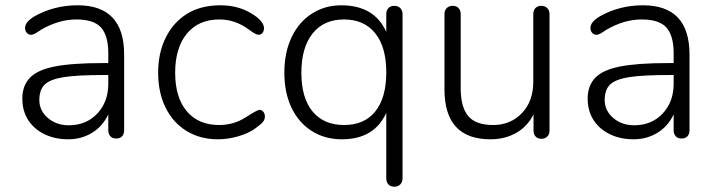

<svg xmlns="http://www.w3.org/2000/svg" viewBox="-20 -517 2692 722"><path d="M387.2 -202.1V-234.9H368.2Q272 -234.9 220.9 -227.1Q169.9 -219.2 148.9 -199.7Q127.9 -180.2 127.9 -140.6Q127.9 -101.1 159.9 -73.5Q191.9 -45.9 238.8 -45.9Q304.2 -45.9 345.7 -89.8Q387.2 -133.8 387.2 -202.1ZM272 -497.1Q446.8 -497.1 446.8 -312V-26.9Q446.8 -12.7 439 -4.4Q431.2 3.9 417 3.9Q402.8 3.9 395 -4.6Q387.2 -13.2 387.2 -26.9V-86.9Q366.2 -42 326.2 -17.6Q286.1 6.8 236.6 6.8Q187 6.8 147.9 -12Q108.9 -30.8 86.4 -64.9Q64 -99.1 64 -146.7Q64 -194.3 92 -224.1Q120.1 -253.9 185.1 -266.8Q250 -279.8 366.2 -279.8H387.2V-316.9Q387.2 -382.8 360.1 -413.3Q333 -443.8 266.8 -443.8Q200.7 -443.8 133.8 -404.8L118.2 -394.5Q105.5 -386.2 96.4 -386.2Q87.4 -386.2 80.8 -393.6Q74.2 -400.9 74.2 -412.1Q74.2 -434.1 108.9 -455.1Q182.6 -497.1 272 -497.1Z M939.9 -457Q972.7 -433.1 972.7 -411.1Q972.7 -399.9 966.8 -393.1Q961.4 -386.2 951.7 -386.2Q941.9 -386.7 918 -404.3Q864.7 -444.3 804.7 -443.8Q726.6 -443.8 682.6 -390.4Q638.7 -336.9 638.7 -243.7Q638.7 -150.4 682.4 -98.6Q726.1 -46.9 803.7 -46.9Q858.9 -46.9 903.3 -75.4Q947.8 -104 955.8 -104Q963.9 -104 970 -96.9Q976.1 -89.8 976.1 -78.9Q976.1 -67.9 969 -58.8Q961.9 -49.8 938.5 -33Q915 -16.1 876.5 -4.6Q837.9 6.8 799.8 6.8Q732.9 6.8 681.9 -24.2Q630.9 -55.2 602.8 -112.1Q574.7 -168.9 574.7 -243.7Q574.7 -318.4 603.3 -375.7Q631.8 -433.1 683.3 -465.1Q734.9 -497.1 809.6 -497.1Q884.3 -497.1 939.9 -457Z M1391.6 -98.4Q1432.6 -149.9 1432.6 -244.9Q1432.6 -339.8 1391.1 -391.8Q1349.6 -443.8 1273.4 -443.8Q1197.3 -443.8 1155.3 -390.9Q1113.3 -337.9 1113.3 -243.4Q1113.3 -148.9 1155.3 -97.9Q1197.3 -46.9 1273.9 -46.9Q1350.6 -46.9 1391.6 -98.4ZM1263.2 -497.1Q1387.7 -497.1 1432.6 -397V-463.9Q1432.6 -478 1440.7 -486.6Q1448.7 -495.1 1462.6 -495.1Q1476.6 -495.1 1485.1 -486.6Q1493.7 -478 1493.7 -463.9V153.8Q1493.7 168 1485.1 176.5Q1476.6 185.1 1462.6 185.1Q1448.7 185.1 1440.7 176.5Q1432.6 168 1432.6 153.8V-92.8Q1387.7 6.8 1265.6 6.8Q1201.7 6.8 1152.6 -24.2Q1103.5 -55.2 1076.4 -111.6Q1049.3 -168 1049.3 -243.7Q1049.3 -319.3 1076.4 -376.7Q1103.5 -434.1 1152.6 -465.6Q1201.7 -497.1 1263.2 -497.1Z M1824.2 6.8Q1651.4 6.8 1651.4 -181.2V-463.9Q1651.4 -478 1659.9 -486.6Q1668.5 -495.1 1682.4 -495.1Q1696.3 -495.1 1704.3 -486.6Q1712.4 -478 1712.4 -463.9V-185.1Q1712.4 -114.3 1740.7 -80.6Q1769 -46.9 1834.5 -46.9Q1899.9 -46.9 1942.6 -91.6Q1985.4 -136.2 1985.4 -210V-463.9Q1985.4 -478 1993.4 -486.6Q2001.5 -495.1 2015.4 -495.1Q2029.3 -495.1 2037.8 -486.6Q2046.4 -478 2046.4 -463.9V-25.9Q2046.4 -11.7 2037.8 -3.4Q2029.3 4.9 2015.6 4.9Q2002 4.9 1994.1 -3.7Q1986.3 -12.2 1986.3 -25.9V-86.9Q1963.4 -41 1920.9 -17.1Q1878.4 6.8 1824.2 6.8Z M2513.2 -202.1V-234.9H2494.1Q2397.9 -234.9 2346.9 -227.1Q2295.9 -219.2 2274.9 -199.7Q2253.9 -180.2 2253.9 -140.6Q2253.9 -101.1 2285.9 -73.5Q2317.9 -45.9 2364.7 -45.9Q2430.2 -45.9 2471.7 -89.8Q2513.2 -133.8 2513.2 -202.1ZM2397.9 -497.1Q2572.8 -497.1 2572.8 -312V-26.9Q2572.8 -12.7 2564.9 -4.4Q2557.1 3.9 2543 3.9Q2528.8 3.9 2521 -4.6Q2513.2 -13.2 2513.2 -26.9V-86.9Q2492.2 -42 2452.1 -17.6Q2412.1 6.8 2362.5 6.8Q2313 6.8 2273.9 -12Q2234.9 -30.8 2212.4 -64.9Q2189.9 -99.1 2189.9 -146.7Q2189.9 -194.3 2218 -224.1Q2246.1 -253.9 2311 -266.8Q2376 -279.8 2492.2 -279.8H2513.2V-316.9Q2513.2 -382.8 2486.1 -413.3Q2459 -443.8 2392.8 -443.8Q2326.7 -443.8 2259.8 -404.8L2244.1 -394.5Q2231.4 -386.2 2222.4 -386.2Q2213.4 -386.2 2206.8 -393.6Q2200.2 -400.9 2200.2 -412.1Q2200.2 -434.1 2234.9 -455.1Q2308.6 -497.1 2397.9 -497.1Z"/></svg>

Font: Nunito-Light
Style: Regular
Weight: 300
Designer: Vernon Adams
Foundry: newtypography
Version: Version 3.000